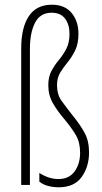

<svg xmlns="http://www.w3.org/2000/svg" viewBox="-20 -785 432 815"><path d="M313 -642Q313 -600 299.5 -572Q286 -544 268 -522Q250 -500 236 -477.5Q222 -455 222 -424Q222 -384 241 -357.5Q260 -331 286 -298Q321 -255 339.5 -220.5Q358 -186 358 -138Q358 -77 326.5 -33.5Q295 10 229 10Q207 10 185 4.5Q163 -1 147 -14V-51Q187 -25 228 -25Q273 -25 296.5 -57Q320 -89 320 -137Q320 -181 302 -211.5Q284 -242 255 -277Q224 -313 204.5 -347Q185 -381 185 -423Q185 -459 198.5 -484Q212 -509 230 -530.5Q248 -552 261.5 -578Q275 -604 275 -642Q275 -680 256.5 -705.5Q238 -731 199 -731Q151 -731 129 -689Q107 -647 107 -577V0H70V-579Q70 -668 102.5 -716.5Q135 -765 200 -765Q255 -765 284 -730Q313 -695 313 -642Z"/></svg>

Font: Noto Sans Lao ExtraCondensed ExtraLight
Style: Regular
Weight: 200
Width: 2
Designer: Monotype Design Team
Foundry: Monotype Imaging Inc.
Version: Version 2.003; ttfautohint (v1.8.4.7-5d5b)